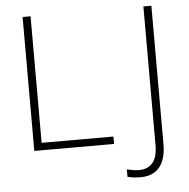

<svg xmlns="http://www.w3.org/2000/svg" viewBox="-59 -763 990 1007"><g transform="rotate(-5 436.0 -259.5)"><path d="M97 0V-705H139V-39H517V0ZM642 186Q626 186 608.5 184.5Q591 183 572 178V139Q591 143 606.5 145.5Q622 148 636 148Q682 148 707.5 118Q733 88 733 24V-705H775V26Q775 76 760 112Q745 148 715.5 167Q686 186 642 186Z"/></g></svg>

Font: Mulish ExtraLight ExtraLight
Style: Regular
Weight: 250
Version: Version 3.603